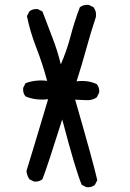

<svg xmlns="http://www.w3.org/2000/svg" viewBox="-20 -779 540 797"><path d="M338.9 -2 319.3 -11.7Q293.9 -71.3 238.3 -283.2Q177.7 -90.8 156.2 -35.2Q142.6 -23.4 121.1 -25.4L101.6 -35.2Q91.8 -50.8 89.8 -69.3Q111.3 -137.7 179.7 -367.2Q127 -361.3 85.9 -378.9Q74.2 -392.6 76.2 -414.1L85.9 -433.6Q127 -449.2 175.8 -443.4Q156.2 -515.6 130.9 -580.6Q105.5 -645.5 91.8 -711.9L101.6 -731.4Q115.2 -743.2 136.7 -741.2L156.2 -731.4Q175.8 -678.7 197.3 -623.5Q218.8 -568.4 232.4 -511.7Q257.8 -570.3 273.4 -630.4Q289.1 -690.4 311.5 -749Q327.1 -760.7 348.6 -758.8L368.2 -749Q381.8 -731.4 377.9 -708Q356.4 -643.6 337.9 -575.7Q319.3 -507.8 297.9 -441.4Q344.7 -447.3 381.8 -429.7Q393.6 -416 391.6 -394.5L381.8 -375Q362.3 -361.3 336.9 -363.3L292 -365.2Q366.2 -108.4 383.8 -31.2L374 -11.7Q360.4 0 338.9 -2Z"/></svg>

Font: NaikaiFont
Style: Regular
Weight: 400
Version: Version 1.67